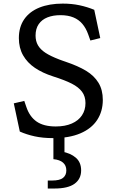

<svg xmlns="http://www.w3.org/2000/svg" viewBox="-20 -762 660 1076"><path d="M91 -24.8 57.3 -182.8 116 -196.5 128.3 -160.8Q146.7 -107.2 186 -80.2Q225.3 -53.3 292.5 -53.3Q344.8 -53.3 382.2 -69.7Q419.7 -86 439.3 -115.6Q459 -145.2 459 -184.3Q459 -221.7 439.8 -247.7Q420.5 -273.7 382.2 -293.2Q344 -312.8 277.7 -333.8Q218 -353 175.5 -381.8Q133 -410.5 109.3 -452.1Q85.7 -493.7 85.7 -548.3Q85.7 -610.8 115.8 -654.2Q146 -697.7 201.4 -719.8Q256.8 -741.8 331.7 -741.8Q382.2 -741.8 425.7 -732.5Q469.2 -723.2 508.2 -707L541.8 -548.7L486.5 -535L474.3 -569.3Q461.7 -604.7 441.4 -628.4Q421.2 -652.2 391.2 -664.5Q361.3 -676.8 320 -677Q277.7 -677.2 246.1 -664.7Q214.5 -652.2 196.9 -626.6Q179.3 -601 179.3 -562.7Q179.3 -531.2 193 -507.8Q206.7 -484.5 234.7 -466.1Q262.7 -447.7 312 -428.7Q321.5 -425 329.2 -422.4Q337 -419.8 347 -416.2Q417.3 -392.5 462.5 -365.2Q507.7 -337.8 531.9 -298.1Q556.2 -258.3 556.2 -201.8Q556 -137.7 524.4 -89.5Q492.8 -41.3 430.5 -14.7Q368.2 12 277.5 12Q220 12 174.6 2.1Q129.2 -7.8 91 -24.8ZM247.7 249.7H272.2Q315 249.7 333.3 234.8Q351.7 219.8 351.7 193.3Q351.7 165.5 333.3 149.4Q315 133.3 279.3 130V-24H341.3V113.3L325.8 87.3Q375.7 96.2 405.2 122Q434.7 147.8 434.7 193Q434.7 241 397.8 267.8Q361 294.5 284.7 294.5H247.7Z"/></svg>

Font: Monaspace Xenon Var ExtraLight
Style: Regular
Weight: 200
Designer: Riley Cran and the Lettermatic Team
Version: Version 1.200 (Monaspace Xenon Var)